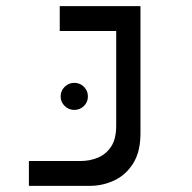

<svg xmlns="http://www.w3.org/2000/svg" viewBox="-20 -606 626 626"><path d="M74.2 0V-81.1H244.1Q272 -81.1 298.3 -91.6Q324.7 -102.1 341.8 -127.2Q358.9 -152.3 358.9 -196.8V-504.9H174.8V-585.9H438V-171.4Q438 -111.3 414.3 -73.5Q390.6 -35.6 352.8 -17.8Q314.9 0 272 0ZM222.2 -247.6Q204.1 -247.6 190.9 -260.5Q177.7 -273.4 177.7 -291.5Q177.7 -310.1 190.9 -323Q204.1 -335.9 222.2 -335.9Q240.7 -335.9 253.7 -323Q266.6 -310.1 266.6 -291.5Q266.6 -273.4 253.7 -260.5Q240.7 -247.6 222.2 -247.6Z"/></svg>

Font: Cascadia Mono SemiLight
Style: Regular
Weight: 350
Monospace: yes
Designer: Aaron Bell
Foundry: Saja Typeworks
Version: Version 2404.023; ttfautohint (v1.8.4)